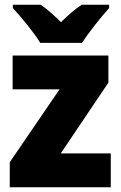

<svg xmlns="http://www.w3.org/2000/svg" viewBox="-20 -786 507 806"><path d="M149 -606H324C352 -649 406 -717 438 -752V-766H323C294 -747 268 -724 236 -693C204 -724 180 -746 151 -766H34V-752C67 -717 124 -648 149 -606ZM445 0V-142H235L435 -439V-553H33V-411H230L21 -105V0Z"/></svg>

Font: Noto Sans Khmer SemiCondensed Black
Style: Regular
Weight: 900
Width: 4
Designer: Danh Hong and the Monotype Design Team
Foundry: Monotype Imaging Inc.
Version: Version 2.004